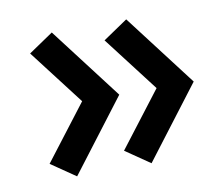

<svg xmlns="http://www.w3.org/2000/svg" viewBox="-55 -530 641 550"><g transform="rotate(-10 265.0 -255.0)"><path d="M344 -45.5 272.5 -94.5 395.5 -255 272.5 -415.5 344 -464 503.5 -255ZM127.5 -45.5 56 -94.5 179 -255 56 -415.5 127.5 -464 287 -255Z"/></g></svg>

Font: Geologica Thin Cursive
Style: Regular
Weight: 400
Version: Version 1.010;gftools[0.9.28]